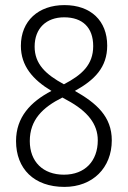

<svg xmlns="http://www.w3.org/2000/svg" viewBox="-20 -722 501 754"><path d="M233 -702C131 -702 62 -640 62 -542C62 -463 109 -409 182 -365C100 -322 43 -262 43 -168C43 -59 114 12 233 12C344 12 419 -63 419 -171C419 -264 359 -317 274 -365C352 -408 401 -458 401 -543C401 -640 337 -702 233 -702ZM232 -654C304 -654 346 -614 346 -541C346 -468 302 -428 231 -391C159 -430 116 -471 116 -539C116 -611 162 -654 232 -654ZM97 -168C97 -251 147 -300 225 -339L243 -329C325 -285 364 -234 364 -171C364 -90 314 -36 231 -36C149 -36 97 -87 97 -168Z"/></svg>

Font: Noto Sans Kannada Condensed Light
Style: Regular
Weight: 300
Width: 3
Designer: Jelle Bosma - Monotype Design Team
Foundry: Monotype Imaging Inc.
Version: Version 2.005